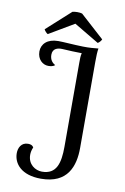

<svg xmlns="http://www.w3.org/2000/svg" viewBox="-96 -927 649 996"><g transform="rotate(10 228.0 -429.0)"><path d="M254 -868C242 -872 215 -872 203 -868L77 -754C79 -748 90 -735 97 -732L229 -810L360 -732C368 -735 378 -748 380 -754ZM192 13C333 13 365 -84 365 -179V-632C365 -664 366 -686 369 -704C348 -702 321 -699 287 -700C240 -701 185 -706 157 -706C100 -706 70 -675 70 -636C70 -594 99 -570 128 -570C140 -570 154 -572 163 -580C147 -589 134 -604 134 -630C134 -664 162 -670 185 -669C219 -667 256 -665 288 -665C284 -651 284 -633 284 -614V-172C284 -86 268 -24 191 -24C156 -24 116 -49 116 -100C116 -113 119 -126 125 -140C119 -150 110 -154 96 -154C60 -154 46 -124 46 -96C46 -41 89 13 192 13Z"/></g></svg>

Font: Arima Koshi
Style: Regular
Weight: 400
Designer: Joana Correia and Natanael Gama
Foundry: NDISCOVER
Version: Version 1.019;PS 001.019;hotconv 1.0.88;makeotf.lib2.5.64775